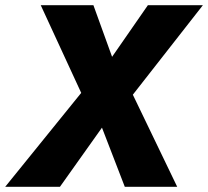

<svg xmlns="http://www.w3.org/2000/svg" viewBox="-37 -720 802 740"><path d="M533 -700 395 -501 323 -700H120L276 -362L-17 0H194L356 -228L444 0H646L475 -355L745 -700Z"/></svg>

Font: Jost* 700 Bold Italic
Style: Bold Italic
Weight: 700
Italic angle: -10°
Version: Version 3.200; ttfautohint (v0.97) -l 8 -r 50 -G 200 -x 14 -